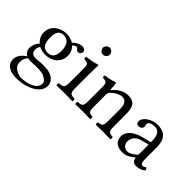

<svg xmlns="http://www.w3.org/2000/svg" viewBox="-82 -1171 1934 1934"><g transform="rotate(45 885.0 -204.5)"><path d="M444 -387C463 -387 481 -405 481 -425C481 -446 462 -462 435 -462C409 -462 361 -445 335 -411C323 -419 290 -439 231 -439C142 -439 60 -379 60 -287C60 -233 84 -202 112 -175C84 -151 68 -108 68 -74C68 -38 88 -10 114 3C60 35 32 81 32 124C32 211 114 238 191 238C326 238 472 173 472 65C472 33 457 8 428 -16C389 -48 319 -49 282 -49C264 -49 239 -47 215 -44C200 -43 190 -42 185 -42C156 -42 121 -56 121 -99C121 -119 127 -140 139 -157C163 -143 191 -136 230 -136C318 -136 399 -191 399 -289C399 -336 385 -363 356 -393C363 -403 383 -417 396 -417C403 -417 410 -414 416 -405C420 -397 433 -387 444 -387ZM132 10C143 13 159 15 172 15C203 15 231 12 245 12C295 12 337 13 366 29C405 51 417 65 417 91C417 163 311 201 221 201C185 201 101 172 101 104C101 70 103 45 132 10ZM319 -279C319 -186 272 -167 235 -167C151 -167 142 -238 142 -302C142 -372 167 -408 222 -408C285 -408 319 -362 319 -279Z M681 -122V-321C681 -371 685 -435 685 -435C685 -439 680 -442 672 -442C644 -431 604 -422 535 -413C533 -407 535 -391 537 -385C592 -380 602 -374 602 -317V-122C602 -39 591 -36 530 -31C524 -25 524 -4 530 2C563 1 602 0 642 0C682 0 720 1 753 2C759 -4 759 -25 753 -31C692 -35 681 -39 681 -122ZM590 -599C590 -573 614 -547 638 -547C666 -547 690 -574 690 -595C690 -619 669 -647 642 -647C618 -647 590 -623 590 -599Z M955 -358C949 -351 943 -349 943 -358C942 -385 940 -424 935 -434C933 -439 931 -442 923 -442C895 -431 869 -422 800 -413C798 -407 800 -391 802 -385C856 -380 867 -375 867 -317V-122C867 -40 857 -36 797 -31C791 -25 791 -4 797 2C827 1 867 0 907 0C947 0 977 1 1007 2C1013 -4 1013 -25 1007 -31C956 -36 946 -40 946 -122V-286C946 -307 955 -319 963 -328C1001 -365 1046 -387 1085 -387C1105 -387 1126 -374 1138 -351C1148 -331 1150 -304 1150 -274V-122C1150 -40 1140 -36 1088 -31C1083 -25 1083 -4 1088 2C1118 1 1150 0 1190 0C1230 0 1266 1 1296 2C1301 -4 1301 -25 1296 -31C1240 -36 1229 -40 1229 -122V-271C1229 -326 1225 -374 1202 -405C1185 -427 1154 -439 1119 -439C1070 -439 1014 -426 955 -358Z M1606 -48C1612 -17 1623 10 1673 10C1711 10 1747 -7 1768 -27C1766 -39 1762 -48 1751 -54C1744 -48 1727 -38 1714 -38C1685 -38 1684 -77 1684 -123V-270C1684 -412 1606 -439 1533 -439C1451 -439 1368 -385 1368 -328C1368 -304 1380 -292 1403 -292C1432 -292 1450 -313 1450 -326C1450 -333 1449 -340 1447 -344C1446 -347 1445 -353 1445 -364C1445 -395 1487 -406 1525 -406C1559 -406 1606 -389 1606 -276C1606 -269 1603 -265 1600 -264L1514 -243C1418 -219 1349 -166 1349 -98C1349 -16 1405 10 1475 10C1510 10 1540 2 1584 -32L1604 -48ZM1606 -233V-101C1606 -88 1600 -81 1592 -75C1566 -54 1532 -31 1504 -31C1454 -31 1432 -71 1432 -102C1432 -147 1453 -193 1527 -212Z"/></g></svg>

Font: Libertinus Math
Style: Regular
Weight: 400
Designer: Philipp H. Poll, Khaled Hosny
Foundry: Caleb Maclennan
Version: Version 7.050;RELEASE